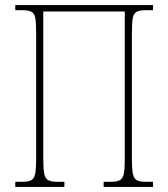

<svg xmlns="http://www.w3.org/2000/svg" viewBox="-20 -734 660 754"><path d="M40 0V-20H66Q90 -20 102 -26Q114 -32 118 -51Q122 -70 122 -108V-606Q122 -645 118.5 -663.5Q115 -682 103 -688Q91 -694 67 -694H40V-714H581V-694H553Q529 -694 517 -688Q505 -682 501.5 -663.5Q498 -645 498 -606V-108Q498 -70 502 -51Q506 -32 518 -26Q530 -20 554 -20H581V0H387V-20H414Q438 -20 450 -26Q462 -32 466 -51Q470 -70 470 -108V-689H150V-108Q150 -70 154 -51Q158 -32 170 -26Q182 -20 206 -20H233V0Z"/></svg>

Font: Noto Serif Condensed Thin
Style: Regular
Weight: 100
Width: 3
Designer: Monotype Design Team
Foundry: Monotype Imaging Inc.
Version: Version 2.013; ttfautohint (v1.8.4.7-5d5b)